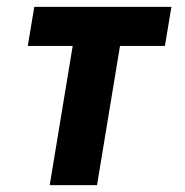

<svg xmlns="http://www.w3.org/2000/svg" viewBox="-20 -540 540 560"><path d="M125 0 192 -406H61L80 -520H480L461 -406H330L263 0Z"/></svg>

Font: Iosevka Heavy Oblique
Style: Regular
Weight: 900
Italic angle: -9°
Monospace: yes
Designer: Belleve Invis
Foundry: Belleve Invis
Version: Version 32.5.0; ttfautohint (v1.8.4)